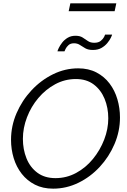

<svg xmlns="http://www.w3.org/2000/svg" viewBox="-20 -1124 762 1149"><path d="M298 5Q236 5 189 -19Q142 -43 110 -84Q78 -125 62 -177.5Q46 -230 46 -287Q46 -370 79 -446.5Q112 -523 168.5 -583.5Q225 -644 297 -679.5Q369 -715 448 -715Q510 -715 557 -690.5Q604 -666 635.5 -624.5Q667 -583 682.5 -530Q698 -477 698 -421Q698 -339 665.5 -262.5Q633 -186 577 -125.5Q521 -65 449 -30Q377 5 298 5ZM312 -58Q378 -58 435.5 -89Q493 -120 536 -172.5Q579 -225 603.5 -288.5Q628 -352 628 -416Q628 -479 606 -532.5Q584 -586 541 -618.5Q498 -651 434 -651Q368 -651 310.5 -620Q253 -589 209.5 -537.5Q166 -486 141.5 -422Q117 -358 117 -293Q117 -230 138.5 -176.5Q160 -123 203.5 -90.5Q247 -58 312 -58ZM536 -825Q508 -825 490.5 -835Q473 -845 458 -855Q443 -865 423 -865Q402 -865 390 -854Q378 -843 372.5 -831.5Q367 -820 366 -817H324Q325 -823 332 -837.5Q339 -852 352 -869Q365 -886 385 -898Q405 -910 432 -910Q458 -910 474.5 -899.5Q491 -889 506 -878.5Q521 -868 544 -868Q569 -868 583 -879.5Q597 -891 603 -903Q609 -915 609 -917H651Q650 -912 643 -897.5Q636 -883 622 -866Q608 -849 587 -837Q566 -825 536 -825ZM391 -1057 401 -1104H676L666 -1057Z"/></svg>

Font: Raleway
Style: Italic
Weight: 400
Italic angle: -12°
Designer: Matt McInerney, Pablo Impallari, Rodrigo Fuenzalida
Foundry: Matt McInerney, Pablo Impallari, Rodrigo Fuenzalida
Version: Version 4.026